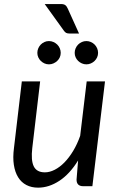

<svg xmlns="http://www.w3.org/2000/svg" viewBox="-20 -900 570 928"><path d="M487.5 -506.5 426.5 0H382.5Q350 0 350 -32L357.5 -124.5Q317.5 -59.5 267.2 -26.2Q217 7 164 7Q132 7 107.5 -5.8Q83 -18.5 67.8 -43Q52.5 -67.5 47 -103Q41.5 -138.5 47.5 -184.5L85.5 -506.5H174L136 -184.5Q129 -125 143.2 -96Q157.5 -67 197 -67Q220 -67 244.5 -79.5Q269 -92 291.5 -115Q314 -138 333.8 -170.8Q353.5 -203.5 367.5 -243.5L399 -506.5ZM273.5 -880.5Q288.5 -880.5 295.5 -875.2Q302.5 -870 307.5 -858.5L362 -738H315.5Q306 -738 300 -741Q294 -744 288.5 -752L196 -880.5ZM273.5 -644.5Q273.5 -633 269 -623Q264.5 -613 256.5 -605.5Q248.5 -598 238.2 -593.5Q228 -589 216.5 -589Q205 -589 195 -593.5Q185 -598 177.2 -605.5Q169.5 -613 165 -623Q160.5 -633 160.5 -644.5Q160.5 -656 165 -666.5Q169.5 -677 177.2 -684.8Q185 -692.5 195 -697Q205 -701.5 216.5 -701.5Q228 -701.5 238.2 -697Q248.5 -692.5 256.5 -684.8Q264.5 -677 269 -666.5Q273.5 -656 273.5 -644.5ZM454 -644.5Q454 -633 449.5 -623Q445 -613 437.2 -605.5Q429.5 -598 419.2 -593.5Q409 -589 397.5 -589Q386 -589 375.8 -593.5Q365.5 -598 357.8 -605.5Q350 -613 345.5 -623Q341 -633 341 -644.5Q341 -656 345.5 -666.5Q350 -677 357.8 -684.8Q365.5 -692.5 375.8 -697Q386 -701.5 397.5 -701.5Q409 -701.5 419.2 -697Q429.5 -692.5 437.2 -684.8Q445 -677 449.5 -666.5Q454 -656 454 -644.5Z"/></svg>

Font: Lato 2
Style: Italic
Weight: 400
Italic angle: -7°
Designer: Lukasz Dziedzic with Adam Twardoch and Botio Nikoltchev
Foundry: tyPoland Lukasz Dziedzic
Version: Version 2.015; 2015-08-06; http://www.latofonts.com/